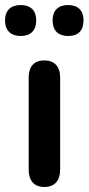

<svg xmlns="http://www.w3.org/2000/svg" viewBox="-49 -736 352 763"><path d="M222 -593C262 -593 283 -615 283 -655C283 -694 261 -716 222 -716C182 -716 160 -694 160 -655C160 -615 182 -593 222 -593ZM33 -593C73 -593 95 -615 95 -655C95 -694 73 -716 33 -716C-6 -716 -29 -694 -29 -655C-29 -615 -6 -593 33 -593ZM127 7C168 7 190 -18 190 -61V-428C190 -472 167 -496 127 -496C87 -496 65 -472 65 -428V-61C65 -18 87 7 127 7Z"/></svg>

Font: Nunito
Style: Bold
Weight: 700
Designer: Vernon Adams
Foundry: Vernon Adams
Version: Version 3.602